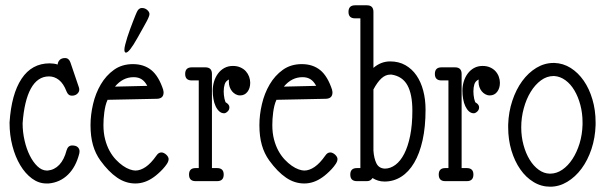

<svg xmlns="http://www.w3.org/2000/svg" viewBox="-20 -685 2286 725"><path d="M197.8 -441.4C188.3 -444.3 178.2 -445.8 167.5 -445.8C122.6 -445.8 87.2 -426.4 61.5 -387.7C35.8 -349 20.7 -293.9 16.1 -222.7V-220.2C16.1 -190.3 19.7 -161.5 26.9 -134C34 -106.5 43.9 -82.3 56.4 -61.3C68.9 -40.3 83.7 -23.5 100.6 -11C117.5 1.5 135.7 7.8 155.3 7.8H163.6C192.2 5.2 216.6 -5.9 236.6 -25.4C256.6 -44.9 270.8 -71.5 279.3 -105C279.6 -106.6 279.9 -108.2 280 -109.6C280.2 -111.1 280.3 -112.5 280.3 -113.8C280.3 -120 278 -125.2 273.4 -129.4C268.9 -133.6 261.9 -135.7 252.4 -135.7C242 -135.7 235 -129.6 231.4 -117.2C225.3 -93.8 216.1 -75.6 203.9 -62.7C191.7 -49.9 177.1 -42.6 160.2 -41H156.2C143.9 -41.3 132.2 -46.7 121.3 -57.1C110.4 -67.5 100.8 -81.1 92.5 -97.7C84.2 -114.3 77.6 -133.1 72.8 -154.3C67.9 -175.5 65.4 -197.1 65.4 -219.2V-219.7C67.4 -247.7 71 -272.7 76.2 -294.7C81.4 -316.7 88.1 -335.2 96.4 -350.3C104.7 -365.5 114.6 -377 126 -384.8C137.4 -392.6 150.4 -396.5 165 -396.5C178.7 -396.5 191.2 -392 202.6 -383.1C214 -374.1 223.5 -359.9 231 -340.3C235.2 -329.3 241.9 -323.7 251 -323.7C259.8 -323.7 266.7 -326.1 271.7 -330.8C276.8 -335.5 279.3 -340.7 279.3 -346.2C279.3 -350.4 278.6 -354 277.3 -356.9L246.1 -448.7C242.2 -460.1 235.4 -465.8 225.6 -465.8C216.8 -465.8 210 -463.4 205.3 -458.5C200.6 -453.6 198.1 -447.9 197.8 -441.4Z M414.1 -357.9C433.9 -381.7 457.4 -393.6 484.4 -393.6C496.7 -393.6 507 -390.9 515.1 -385.5C523.3 -380.1 530.3 -371.9 536.1 -360.8ZM573.2 -312C589.5 -312.7 597.7 -320.6 597.7 -335.9C597.7 -338.9 597.2 -341.8 596.2 -344.7H596.7C585.3 -379.9 570.2 -405 551.5 -420.2C532.8 -435.3 509.6 -442.9 481.9 -442.9C454.3 -442.9 430.4 -435.7 410.4 -421.4C390.4 -407.1 373.8 -388.7 360.6 -366.2C347.4 -343.8 337.6 -318.9 331.3 -291.7C325 -264.6 321.8 -238.1 321.8 -212.4C321.8 -183.8 324.9 -158.7 331.1 -137.2C337.2 -115.7 346.5 -96.4 358.9 -79.1C379.7 -50.5 400.9 -28.8 422.4 -14.2C443.8 0.5 466.8 7.8 491.2 7.8C515.3 7.8 538.4 -0.2 560.5 -16.1C564.8 -19 570.1 -23.3 576.4 -28.8C582.8 -34.3 588.9 -40.4 595 -46.9C601 -53.4 606.1 -59.9 610.4 -66.4C614.6 -72.9 616.7 -78.9 616.7 -84.5C616.7 -87.1 615.9 -89.8 614.3 -92.8C612.6 -95.7 610.5 -98.4 607.9 -100.8C605.3 -103.3 602.4 -105.3 599.1 -106.9C595.9 -108.6 592.6 -109.4 589.4 -109.4C582.2 -109.4 576 -105.5 570.8 -97.7C557.1 -78.1 543.6 -63.8 530.3 -54.7C516.9 -45.6 503.9 -41 491.2 -41C485.4 -41 478.3 -42.5 470 -45.4C461.7 -48.3 453 -52.9 444.1 -59.1C435.1 -65.3 426.3 -73 417.5 -82.3C408.7 -91.6 400.8 -102.5 393.8 -115.2C386.8 -127.9 381.2 -142.4 377 -158.7C372.7 -175 370.6 -193 370.6 -212.9C370.6 -219.7 370.8 -227.3 371.3 -235.6C371.8 -243.9 372.6 -252.3 373.8 -260.7C374.9 -269.2 376.5 -277.5 378.4 -285.6C380.4 -293.8 383 -301.3 386.2 -308.1ZM496.6 -639.2C495.6 -637.2 493.8 -633.1 491.2 -626.7L482.2 -603.8L471.2 -574.7C467.3 -564.3 463.8 -554.1 460.7 -544.2C457.6 -534.3 455 -525.1 452.9 -516.8C450.8 -508.5 449.7 -502.1 449.7 -497.6C449.7 -490.1 451.7 -486.3 455.6 -486.3C463.7 -486.3 477.9 -504.2 498 -540L519 -577.4C524.9 -587.6 529.7 -596.4 533.4 -603.5C537.2 -610.7 540 -616.5 541.7 -621.1C543.5 -625.7 544.4 -629.2 544.4 -631.8C544.4 -637 541.7 -642.2 536.1 -647.2C530.6 -652.3 523.8 -654.8 515.6 -654.8C507.5 -654.8 501.1 -649.6 496.6 -639.2Z M704.1 -381.3H730.5V-50.3H718.3C702 -50.3 693.8 -42.2 693.8 -25.9C693.8 -9.3 702 -1 718.3 -1H799.8C816.4 -1 824.7 -9.3 824.7 -25.9C824.7 -42.2 816.4 -50.3 799.8 -50.3H780.3V-405.8C780.3 -422.4 772 -430.7 755.4 -430.7H704.1C687.5 -430.7 679.2 -422.4 679.2 -405.8C679.2 -389.5 687.5 -381.3 704.1 -381.3ZM835 -296.9C833.3 -296.9 831.9 -298.3 830.8 -301.3C829.7 -304.2 828.6 -307.9 827.6 -312.3C826.7 -316.7 825.9 -321.4 825.4 -326.4C825 -331.5 824.7 -335.9 824.7 -339.8C824.7 -349.6 825.9 -358.6 828.4 -366.7C830.8 -374.8 836.3 -380.9 844.7 -384.8C844.4 -383.1 844.2 -381.5 844.2 -379.9V-375C844.2 -368.5 845.3 -362.2 847.4 -356.2C849.5 -350.2 852.5 -344.9 856.2 -340.3C859.9 -335.8 864.4 -332 869.6 -329.1C874.8 -326.2 880.5 -324.7 886.7 -324.7C898.1 -324.7 907.3 -329.2 914.3 -338.1C921.3 -347.1 924.8 -358.6 924.8 -372.6C924.8 -380 923.4 -387.6 920.7 -395.3C917.9 -402.9 913.8 -409.7 908.4 -415.8C903.1 -421.8 896.2 -426.7 887.9 -430.4C879.6 -434.2 870.1 -436 859.4 -436C847.3 -436 836.6 -433.4 827.1 -428.2C817.7 -423 809.7 -416 803.2 -407.2C796.7 -398.4 791.7 -388.4 788.3 -377.2C784.9 -366 783.2 -354.3 783.2 -342.3C783.2 -331.9 784.1 -321.5 785.9 -311.3C787.7 -301 790.4 -291.9 794.2 -283.9C797.9 -276 802.5 -269.5 807.9 -264.6C813.2 -259.8 819.3 -257.3 826.2 -257.3C830.1 -257.3 834.4 -259.4 839.1 -263.7C843.8 -267.9 846.2 -273.3 846.2 -279.8C846.2 -286.3 842.4 -292 835 -296.9Z M1051.8 -357.9C1071.6 -381.7 1095.1 -393.6 1122.1 -393.6C1134.4 -393.6 1144.7 -390.9 1152.8 -385.5C1161 -380.1 1168 -371.9 1173.8 -360.8ZM1210.9 -312C1227.2 -312.7 1235.4 -320.6 1235.4 -335.9C1235.4 -338.9 1234.9 -341.8 1233.9 -344.7H1234.4C1223 -379.9 1207.9 -405 1189.2 -420.2C1170.5 -435.3 1147.3 -442.9 1119.6 -442.9C1092 -442.9 1068.1 -435.7 1048.1 -421.4C1028.1 -407.1 1011.5 -388.7 998.3 -366.2C985.1 -343.8 975.3 -318.9 969 -291.7C962.6 -264.6 959.5 -238.1 959.5 -212.4C959.5 -183.8 962.6 -158.7 968.8 -137.2C974.9 -115.7 984.2 -96.4 996.6 -79.1C1017.4 -50.5 1038.6 -28.8 1060.1 -14.2C1081.5 0.5 1104.5 7.8 1128.9 7.8C1153 7.8 1176.1 -0.2 1198.2 -16.1C1202.5 -19 1207.8 -23.3 1214.1 -28.8C1220.5 -34.3 1226.6 -40.4 1232.7 -46.9C1238.7 -53.4 1243.8 -59.9 1248 -66.4C1252.3 -72.9 1254.4 -78.9 1254.4 -84.5C1254.4 -87.1 1253.6 -89.8 1252 -92.8C1250.3 -95.7 1248.2 -98.4 1245.6 -100.8C1243 -103.3 1240.1 -105.3 1236.8 -106.9C1233.6 -108.6 1230.3 -109.4 1227.1 -109.4C1219.9 -109.4 1213.7 -105.5 1208.5 -97.7C1194.8 -78.1 1181.3 -63.8 1168 -54.7C1154.6 -45.6 1141.6 -41 1128.9 -41C1123 -41 1116 -42.5 1107.7 -45.4C1099.4 -48.3 1090.7 -52.9 1081.8 -59.1C1072.8 -65.3 1064 -73 1055.2 -82.3C1046.4 -91.6 1038.5 -102.5 1031.5 -115.2C1024.5 -127.9 1018.9 -142.4 1014.6 -158.7C1010.4 -175 1008.3 -193 1008.3 -212.9C1008.3 -219.7 1008.5 -227.3 1009 -235.6C1009.5 -243.9 1010.3 -252.3 1011.5 -260.7C1012.6 -269.2 1014.2 -277.5 1016.1 -285.6C1018.1 -293.8 1020.7 -301.3 1023.9 -308.1Z M1320.8 -615.7H1340.8V-50.3H1327.6C1311 -50.3 1302.7 -42.2 1302.7 -25.9C1302.7 -9.3 1311 -1 1327.6 -1H1365.7C1374.8 -1 1381.8 -4.9 1386.7 -12.7C1392.9 -8.8 1399.7 -5.6 1407.2 -3.2C1414.7 -0.7 1423 0.5 1432.1 0.5C1454.9 0.5 1475.8 -5.5 1494.9 -17.6C1513.9 -29.6 1530.3 -47.2 1543.9 -70.3C1557.6 -93.4 1568.2 -121.8 1575.7 -155.5C1583.2 -189.2 1586.9 -227.7 1586.9 -271C1586.9 -296.7 1584 -320.6 1578.1 -342.8C1572.3 -364.9 1563.7 -384.1 1552.5 -400.4C1541.3 -416.7 1527.3 -429.5 1510.7 -439C1494.1 -448.4 1474.9 -453.1 1453.1 -453.1C1430 -453.1 1409 -445 1390.1 -428.7V-640.1C1390.1 -656.7 1382 -665 1365.7 -665H1320.8C1304.2 -665 1295.9 -656.7 1295.9 -640.1C1295.9 -623.9 1304.2 -615.7 1320.8 -615.7ZM1390.1 -347.2C1399.9 -365.7 1410 -379.7 1420.4 -389.2C1430.8 -398.6 1441.9 -403.3 1453.6 -403.3H1458.5C1485.8 -399.1 1505.8 -385.7 1518.3 -363.3C1530.8 -340.8 1537.1 -308.8 1537.1 -267.1C1537.1 -231.3 1534.3 -199.8 1528.8 -172.6C1523.3 -145.4 1515.8 -122.6 1506.3 -104.2C1496.9 -85.9 1485.8 -71.9 1473.1 -62.5C1460.4 -53.1 1447.1 -48.3 1433.1 -48.3C1418.1 -49 1407.6 -55.6 1401.4 -68.1C1395.2 -80.6 1391.4 -96.7 1390.1 -116.2Z M1647 -381.3H1673.3V-50.3H1661.1C1644.9 -50.3 1636.7 -42.2 1636.7 -25.9C1636.7 -9.3 1644.9 -1 1661.1 -1H1742.7C1759.3 -1 1767.6 -9.3 1767.6 -25.9C1767.6 -42.2 1759.3 -50.3 1742.7 -50.3H1723.1V-405.8C1723.1 -422.4 1714.8 -430.7 1698.2 -430.7H1647C1630.4 -430.7 1622.1 -422.4 1622.1 -405.8C1622.1 -389.5 1630.4 -381.3 1647 -381.3ZM1777.8 -296.9C1776.2 -296.9 1774.8 -298.3 1773.7 -301.3C1772.5 -304.2 1771.5 -307.9 1770.5 -312.3C1769.5 -316.7 1768.8 -321.4 1768.3 -326.4C1767.8 -331.5 1767.6 -335.9 1767.6 -339.8C1767.6 -349.6 1768.8 -358.6 1771.2 -366.7C1773.7 -374.8 1779.1 -380.9 1787.6 -384.8C1787.3 -383.1 1787.1 -381.5 1787.1 -379.9V-375C1787.1 -368.5 1788.2 -362.2 1790.3 -356.2C1792.4 -350.2 1795.3 -344.9 1799.1 -340.3C1802.8 -335.8 1807.3 -332 1812.5 -329.1C1817.7 -326.2 1823.4 -324.7 1829.6 -324.7C1841 -324.7 1850.2 -329.2 1857.2 -338.1C1864.2 -347.1 1867.7 -358.6 1867.7 -372.6C1867.7 -380 1866.3 -387.6 1863.5 -395.3C1860.8 -402.9 1856.7 -409.7 1851.3 -415.8C1845.9 -421.8 1839.1 -426.7 1830.8 -430.4C1822.5 -434.2 1813 -436 1802.2 -436C1790.2 -436 1779.5 -433.4 1770 -428.2C1760.6 -423 1752.6 -416 1746.1 -407.2C1739.6 -398.4 1734.6 -388.4 1731.2 -377.2C1727.8 -366 1726.1 -354.3 1726.1 -342.3C1726.1 -331.9 1727 -321.5 1728.8 -311.3C1730.6 -301 1733.3 -291.9 1737.1 -283.9C1740.8 -276 1745.4 -269.5 1750.7 -264.6C1756.1 -259.8 1762.2 -257.3 1769 -257.3C1772.9 -257.3 1777.3 -259.4 1782 -263.7C1786.7 -267.9 1789.1 -273.3 1789.1 -279.8C1789.1 -286.3 1785.3 -292 1777.8 -296.9Z M2070.3 -447.3C2047.5 -447.3 2026 -441.2 2005.6 -429C1985.3 -416.7 1967.4 -400.1 1951.9 -378.9C1936.4 -357.7 1924 -333 1914.6 -304.7C1905.1 -276.4 1899.9 -246.3 1898.9 -214.4V-204.1C1898.9 -173.2 1903 -144.1 1911.1 -116.9C1919.3 -89.8 1930.4 -66 1944.6 -45.7C1958.7 -25.3 1975.5 -9.3 1994.9 2.4C2014.2 14.2 2035.2 20 2057.6 20C2080.1 20 2101.5 13.9 2121.8 1.7C2142.2 -10.5 2160.2 -27.1 2175.8 -48.1C2191.4 -69.1 2203.9 -93.8 2213.4 -122.1C2222.8 -150.4 2228 -180.7 2229 -212.9V-223.1C2229 -253.7 2225 -282.6 2217 -309.6C2209.1 -336.6 2198.1 -360.2 2184.1 -380.4C2170.1 -400.6 2153.6 -416.6 2134.8 -428.5C2115.9 -440.3 2095.5 -446.6 2073.7 -447.3ZM2072.8 -397.9C2087.7 -397 2101.8 -391.7 2115 -382.1C2128.2 -372.5 2139.5 -359.7 2148.9 -343.8C2158.4 -327.8 2165.9 -309.5 2171.4 -288.8C2176.9 -268.1 2179.7 -246.3 2179.7 -223.1V-214.4C2179 -189.3 2175.3 -165.6 2168.5 -143.3C2161.6 -121 2152.7 -101.4 2141.6 -84.5C2130.5 -67.5 2117.8 -54.1 2103.3 -44.2C2088.8 -34.3 2073.6 -29.3 2057.6 -29.3H2055.7C2041 -29.6 2027.2 -34.5 2014.2 -43.9C2001.1 -53.4 1989.7 -66.1 1980 -82C1970.2 -98 1962.5 -116.5 1956.8 -137.5C1951.1 -158.4 1948.2 -180.7 1948.2 -204.1C1948.2 -228.8 1951.4 -252.8 1957.8 -276.1C1964.1 -299.4 1972.8 -320.1 1983.9 -338.1C1995 -356.2 2007.9 -370.7 2022.7 -381.6C2037.5 -392.5 2053.4 -397.9 2070.3 -397.9Z"/></svg>

Font: Nathan
Style: Regular
Weight: 400
Designer: Peter Wiegel
Foundry: Peter Wiegel
Version: Version 1.001 2009